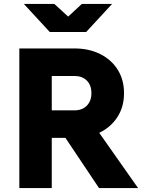

<svg xmlns="http://www.w3.org/2000/svg" viewBox="-20 -963 752 983"><path d="M245 0H79V-715H361Q436 -715 493.5 -686Q551 -657 583 -605.5Q615 -554 615 -486Q615 -416 581 -363.5Q547 -311 488 -283L687 0H487L315 -257H245ZM361 -574H245V-398H361Q401 -398 424.5 -422Q448 -446 448 -486Q448 -527 424.5 -550.5Q401 -574 361 -574ZM102 -943H258L329 -878L399 -943H554L421 -799H235Z"/></svg>

Font: Wix Madefor Text ExtraBold
Style: Regular
Weight: 800
Designer: Dalton Maag Ltd
Foundry: Dalton Maag Ltd
Version: Version 3.100